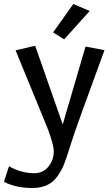

<svg xmlns="http://www.w3.org/2000/svg" viewBox="-49 -713 559 961"><path d="M379 -480 474 -462Q331 -74 306.5 5Q282 84 270.5 112Q259 140 238 170Q197 228 113.5 228Q30 228 -29 197L-4 119Q57 154 122 154Q166 154 193 121.5Q220 89 220 44Q220 9 187 -76L29 -461L127 -484L265 -90ZM217 -551 318 -693 400 -658 272 -516Z"/></svg>

Font: Fresca
Style: Regular
Weight: 400
Designer: Iván Moreno
Foundry: Fontstage
Version: Version 1.001